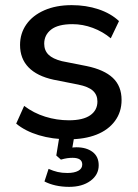

<svg xmlns="http://www.w3.org/2000/svg" viewBox="-20 -533 538 747"><path d="M247 9Q184 9 131 -7Q78 -23 43 -52L74 -121Q111 -93 156 -79Q201 -65 248 -65Q303 -65 331 -84.5Q359 -104 359 -138Q359 -164 341.5 -180Q324 -196 284 -204L188 -223Q124 -237 91 -271Q58 -305 58 -358Q58 -403 82.5 -438Q107 -473 152.5 -493Q198 -513 259 -513Q315 -513 363 -497Q411 -481 443 -451L411 -384Q380 -410 341 -424.5Q302 -439 262 -439Q206 -439 179 -418Q152 -397 152 -363Q152 -337 168.5 -320.5Q185 -304 221 -295L317 -276Q385 -262 419 -230Q453 -198 453 -144Q453 -97 427 -62Q401 -27 355 -9Q309 9 247 9ZM249 194Q221 194 196.5 188.5Q172 183 153 173L169 124Q187 132 204 136Q221 140 242 140Q269 140 284.5 131.5Q300 123 300 107Q300 81 262 81Q252 81 241.5 82.5Q231 84 217 88L199 72L214 -20H272L259 56L231 47Q243 44 255 42Q267 40 277 40Q316 40 340 58Q364 76 364 110Q364 147 332 170.5Q300 194 249 194Z"/></svg>

Font: Mulish ExtraLight SemiBold
Style: Regular
Weight: 600
Version: Version 3.603